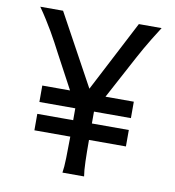

<svg xmlns="http://www.w3.org/2000/svg" viewBox="-77 -746 741 815"><g transform="rotate(10 293.0 -338.5)"><path d="M97.7 -227.1H252.4V-278.3H97.7V-349.1H217.3L139.6 -494.1Q127.4 -517.1 116 -538.8Q104.5 -560.5 91.6 -582.5Q78.6 -604.5 64 -627.9Q49.3 -651.4 31.2 -677.2H129.4L296.9 -370.6L456.1 -677.2H554.2Q535.2 -647.9 520.8 -624Q506.3 -600.1 494.1 -578.9Q481.9 -557.6 470.9 -537.1Q460 -516.6 447.8 -494.1L370.1 -349.1H492.2V-278.3H333V-227.1H492.2V-156.2H333Q333 -103.5 334.2 -63.2Q335.4 -22.9 339.4 0H246.1Q250 -22.9 251 -63.2Q252 -103.5 252.4 -156.2H97.7Z"/></g></svg>

Font: Andika DR AuSIL
Style: Regular
Weight: 400
Designer: Annie Olsen & Victor Gaultney
Foundry: SIL International
Version: Version 0.003